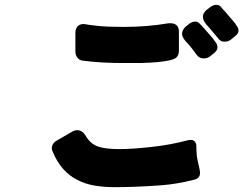

<svg xmlns="http://www.w3.org/2000/svg" viewBox="-20 -814 1040 792"><path d="M933 -651Q922 -642 905.5 -642Q889 -642 879 -657Q866 -673 852 -689Q841 -703 829 -715V-716Q817 -730 817 -745Q817 -760 832 -773L849 -786Q861 -794 872.5 -794Q884 -794 891 -786Q897 -778 907 -768L942 -727Q950 -719 956 -708Q963 -699 964 -689Q964 -675 950 -665ZM847 -582Q836 -573 819.5 -573Q803 -573 792 -587Q766 -623 754 -635Q731 -658 731 -674Q731 -691 746 -704L762 -717Q774 -725 785.5 -725Q797 -725 805 -715Q815 -705 821 -698L856 -658Q863 -649 870 -639Q877 -630 877 -619Q877 -606 863 -595ZM291 -600V-678Q291 -698 303 -708Q313 -715 324 -715Q328 -715 335.5 -713.5Q343 -712 351 -711Q359 -710 385 -707Q424 -703 489 -703Q588 -703 675 -718Q680 -718 685 -718Q703 -718 712 -706Q718 -697 718 -683V-603Q718 -590 710.5 -580Q703 -570 679 -565Q638 -556 560 -554Q514 -554 489 -554Q395 -554 320 -564Q307 -566 299 -576.5Q291 -587 291 -600ZM298 -277Q321 -277 335 -251Q355 -219 386 -209Q417 -199 472 -199Q527 -199 606 -208Q682 -216 757 -236Q762 -237 767 -237Q779 -237 785 -228Q790 -222 790 -211Q790 -174 795.5 -150.5Q801 -127 802 -121.5Q803 -116 804 -111Q805 -107 805 -104Q805 -101 805 -100Q805 -79 782 -73Q708 -54 642.5 -49.5Q577 -45 534.5 -43.5Q492 -42 450.5 -42Q409 -42 370 -48.5Q331 -55 299 -72Q231 -106 197 -189Q191 -202 196 -214.5Q201 -227 214 -234L276 -270Q288 -277 298 -277Z"/></svg>

Font: Tsunagi Gothic Black
Style: Regular
Weight: 900
Designer: Yoshimichi Ohira
Foundry: Positype
Version: Version 1.001